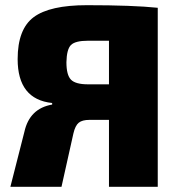

<svg xmlns="http://www.w3.org/2000/svg" viewBox="-20 -720 691 740"><path d="M181 -317V-323Q48 -337 48 -492Q48 -608 110 -654Q172 -700 315 -700Q492 -700 588 -690V0H400V-258H325Q297 -258 283.5 -247Q270 -236 263 -206L217 0H20L74 -212Q94 -302 181 -317ZM400 -395V-563H319Q270 -563 253.5 -546.5Q237 -530 236 -480Q236 -431 253.5 -413Q271 -395 319 -395Z"/></svg>

Font: Exo 2.0 Extra Bold
Style: Regular
Weight: 800
Designer: Natanael Gama
Version: Version 1.001;PS 001.001;hotconv 1.0.70;makeotf.lib2.5.58329